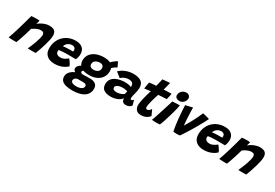

<svg xmlns="http://www.w3.org/2000/svg" viewBox="54 -1906 4785 3343"><g transform="rotate(30 2446.0 -234.0)"><path d="M151.5 6.8Q136.1 6.9 114.1 6.8Q92.1 6.6 69.6 6.2Q51.4 5.5 27.4 4.4Q3.5 3.2 -5.8 2.4Q10 -39.2 27.4 -92.2Q44.9 -145.2 64.1 -209.8Q83.4 -274.4 105.1 -351Q126.8 -427.6 150.4 -516.5Q170.1 -519 196.8 -520.6Q223.4 -522.1 249.6 -522.1Q268.2 -522.1 285.4 -521.2Q302.6 -520.2 315 -518.1Q314.1 -513.6 310.4 -499.3Q306.8 -485 302.2 -468.6Q297.6 -452.1 293.8 -440.4Q311.2 -459.2 346.3 -480.2Q381.4 -501.1 424.6 -515.6Q467.8 -530 509 -530Q585.1 -530 617.4 -499.3Q649.6 -468.6 649.6 -407.8Q649.6 -372.6 639.2 -322.6Q628.9 -272.6 612.2 -215.7Q595.6 -158.8 576.1 -102.4Q556.6 -46 538.1 1.5Q527.4 2.5 505.8 3.3Q484.2 4.1 460.1 4.1Q434.5 4.1 411.8 3.4Q389 2.6 378.5 1.5Q393.1 -29.6 411.6 -74.2Q430 -118.8 447.2 -166.8Q464.5 -214.8 475.6 -257.2Q486.8 -299.8 486.8 -326.5Q486.8 -355 472.3 -370.9Q457.9 -386.8 422.9 -386.8Q393.4 -386.8 363.1 -376.4Q332.8 -366.1 305.9 -351Q279 -335.9 259.1 -321.1Q237.4 -242.1 216.8 -178.4Q196.1 -114.6 179.5 -67.9Q162.9 -21.2 151.5 6.8Z M1164.2 -90.2Q1146.1 -73.2 1121.6 -56.7Q1097 -40.1 1065.6 -26.8Q1034.2 -13.5 995.4 -5.4Q956.5 2.6 909.8 2.6Q814.6 2.6 757.2 -46.4Q699.9 -95.4 699.9 -188.5Q699.9 -266.8 726 -330Q752.1 -393.2 798.5 -438.4Q844.9 -483.6 906.6 -508Q968.2 -532.4 1039.9 -532.4Q1128.2 -532.4 1176.3 -489.4Q1224.4 -446.5 1224.4 -369.2Q1224.4 -340.1 1217.4 -309.4Q1210.4 -278.8 1197.1 -252.5Q1190.2 -252.9 1165.7 -253.2Q1141.1 -253.5 1109.7 -253.8Q1078.2 -254.1 1050.4 -254.3Q1022.5 -254.5 1009 -254.2Q980.9 -254 951.8 -252.2Q922.8 -250.5 898.5 -248.1Q874.2 -245.6 859.4 -243Q855 -231.1 855 -212.6Q855 -191.1 866.8 -175.5Q878.6 -159.9 899.1 -151.7Q919.5 -143.5 945.4 -143.5Q968.5 -143.5 988.8 -149.1Q1009 -154.8 1026.6 -164.2Q1044.2 -173.8 1060.1 -185Q1076 -196.2 1090.4 -207.4Q1092.9 -204.9 1103 -192.2Q1113.1 -179.5 1125.8 -161.4Q1138.4 -143.2 1149.4 -124.3Q1160.4 -105.4 1164.2 -90.2ZM888.6 -336.2Q900.4 -338.1 919.4 -340Q938.5 -341.9 963.1 -343.3Q987.8 -344.8 1016 -345Q1032.2 -345.2 1047.7 -345.2Q1063.1 -345.1 1074.4 -345.1Q1085.8 -345 1089.4 -344.6Q1091.1 -351 1091.8 -358.4Q1092.5 -365.9 1092.5 -372.9Q1092.1 -389.6 1084.2 -403.6Q1076.4 -417.6 1060.7 -426.1Q1045 -434.6 1020.8 -434.6Q988.8 -434.6 960.8 -420.6Q932.9 -406.5 914 -384Q895.1 -361.5 888.6 -336.2Z M1538.8 -128.4Q1448.6 -128.4 1398.4 -151.8Q1348.1 -175.2 1328 -213.1Q1307.9 -250.9 1307.9 -293.6Q1307.9 -371.4 1349.2 -423.6Q1390.6 -475.8 1459.1 -501.9Q1527.5 -528 1608.2 -528Q1716.4 -528 1766.1 -485.1Q1815.9 -442.2 1815.9 -369.2Q1815.9 -293.1 1779.2 -239.1Q1742.5 -185.1 1679.9 -156.8Q1617.2 -128.4 1538.8 -128.4ZM1416 249.5Q1342.8 249.5 1287.4 236.2Q1232.1 222.9 1201.2 192.4Q1170.4 161.9 1170.4 110.1Q1170.4 65 1193.4 30.3Q1216.4 -4.4 1255.2 -28.5Q1294 -52.6 1341.7 -66.2Q1389.4 -79.9 1438.9 -82.9Q1469.5 -84.8 1500.8 -85.7Q1532.1 -86.6 1579.1 -86.6Q1650.1 -86.6 1690 -56.8Q1729.9 -26.9 1729.9 33.2Q1729.9 92.2 1704.8 133.4Q1679.8 174.6 1636.2 200.2Q1592.6 225.9 1536 237.7Q1479.4 249.5 1416 249.5ZM1438.4 152.6Q1473.2 152.6 1504.6 144.3Q1536 136 1555.8 118Q1575.5 100 1575.5 71.4Q1575.5 55 1566.1 45.8Q1556.6 36.5 1541.4 32.6Q1526.1 28.6 1508.4 28.6Q1488 28.6 1462.6 28.6Q1437.1 28.6 1415.9 28.6Q1392 28.6 1372.1 36.2Q1352.2 43.8 1340.4 58.8Q1328.6 73.8 1328.6 96.1Q1328.6 114.5 1342.3 127.2Q1356 139.9 1380.7 146.2Q1405.4 152.6 1438.4 152.6ZM1362.1 -31.1Q1308 -43 1285.5 -63.4Q1263 -83.8 1263 -107.9Q1263 -130.8 1275.9 -151.1Q1288.8 -171.5 1309.3 -186.6Q1329.9 -201.8 1351.8 -207.2L1438.9 -157.1Q1415.4 -150.1 1402.6 -138.3Q1389.8 -126.5 1389.8 -113.9Q1389.8 -101.8 1401.9 -92.3Q1414.1 -82.9 1438.9 -82.9ZM1552.2 -247.5Q1585.1 -247.5 1612.2 -258.2Q1639.4 -269 1655.3 -290.2Q1671.2 -311.5 1671.2 -343.5Q1671.2 -374.8 1650.3 -393.4Q1629.4 -412 1595.2 -412Q1564 -412 1535.2 -401.5Q1506.4 -391 1488.2 -369.4Q1470.1 -347.9 1470.1 -313.9Q1470.1 -282.2 1492.6 -264.9Q1515.1 -247.5 1552.2 -247.5ZM1788.9 -401.9 1719.4 -476.6Q1730.6 -496.1 1753.5 -518.4Q1776.4 -540.6 1803.2 -559.9Q1830.1 -579.1 1853 -588.9Q1857.4 -578.5 1865.8 -560.1Q1874.1 -541.8 1883.5 -523Q1892.9 -504.2 1899.2 -491.9Q1886.6 -486.2 1870.8 -476.9Q1855 -467.5 1839.4 -455.4Q1823.9 -443.4 1810.5 -429.7Q1797.1 -416 1788.9 -401.9Z M2045.8 8.6Q1960.2 8.6 1908.6 -24.6Q1856.9 -57.8 1856.9 -135.5Q1856.9 -191.1 1881.6 -229.6Q1906.4 -268.1 1948.2 -291.6Q1990.1 -315 2042.2 -325.6Q2094.2 -336.2 2149.1 -336.2Q2175 -336.2 2200.2 -332.4Q2225.4 -328.5 2244.4 -322.9Q2263.5 -317.4 2269.9 -312.2Q2270.9 -320.8 2270.2 -335.9Q2269.6 -351 2265.5 -362Q2258.4 -387.4 2234.6 -399.9Q2210.8 -412.5 2171.1 -412.5Q2142.9 -412.5 2114.2 -403.6Q2085.5 -394.6 2062.1 -380.2Q2038.6 -365.9 2024.5 -349.8L1923.9 -428.6Q1970.2 -475.8 2043.7 -505.6Q2117.1 -535.4 2197.4 -535.4Q2295.6 -535.4 2351.6 -498.2Q2407.5 -461.1 2407.5 -372.6Q2407.5 -346.2 2402.1 -315.9Q2396.6 -285.5 2388.5 -255.8Q2380.4 -226 2374.1 -197.2Q2367.9 -168.5 2367.9 -145.9Q2367.9 -131.9 2372.8 -127.4Q2377.6 -122.9 2386.8 -122.9Q2400.1 -122.9 2410.6 -130.1Q2421 -137.2 2428.8 -150.4L2456.2 -50.1Q2444.2 -27 2415.4 -11.4Q2386.5 4.1 2347.4 4.1Q2305.9 4.1 2284.6 -18.3Q2263.4 -40.8 2263.4 -85.2Q2250.9 -62.5 2219.5 -40.9Q2188.1 -19.2 2143.6 -5.3Q2099 8.6 2045.8 8.6ZM2101.9 -108.9Q2125.6 -108.9 2152.2 -115.6Q2178.8 -122.2 2202.1 -133.2Q2225.5 -144.1 2239.2 -156.9Q2242.4 -172.5 2246 -188.9Q2249.6 -205.2 2253.1 -217Q2243.1 -221.4 2213.9 -226.6Q2184.8 -231.9 2151 -231.9Q2128.5 -231.9 2105.1 -227.8Q2081.8 -223.8 2061.9 -215.2Q2042.1 -206.6 2030 -193.2Q2017.9 -179.9 2017.9 -161.6Q2017.9 -133.8 2037.6 -121.3Q2057.4 -108.9 2101.9 -108.9Z M2833 -54.1Q2819 -35.9 2796.4 -17.8Q2773.8 0.2 2740.4 12.1Q2707.1 24 2661.1 24Q2593.8 24 2564 -14.9Q2534.2 -53.8 2534.2 -109.8Q2534.2 -128.8 2539.1 -159.1Q2544 -189.5 2551.9 -225.2Q2559.9 -261 2569.5 -297.6Q2579.1 -334.2 2589 -366.9Q2598.9 -399.6 2607.2 -423Q2567 -419 2532 -414.1Q2497 -409.2 2483.6 -406.4Q2485.9 -434.2 2491 -463.3Q2496.1 -492.4 2500.9 -513.9Q2505.6 -535.4 2507 -540.6Q2537.2 -544.4 2571.1 -547.6Q2604.9 -550.8 2641.4 -552.5Q2646.9 -572.6 2652.4 -594.1Q2658 -615.5 2662.6 -635.9Q2667.2 -654.6 2671.3 -673.4Q2675.4 -692.1 2677.6 -703.4L2826.4 -716.6Q2825.6 -713.2 2822.5 -700.9Q2819.4 -688.5 2814.8 -670.4Q2810.1 -652.4 2804.5 -631.5Q2800.5 -616.1 2795.9 -597.9Q2791.2 -579.6 2786.5 -559.9Q2803.1 -560.9 2825.5 -562Q2847.9 -563.1 2861.1 -563.5Q2882.6 -564.6 2899.5 -564.8Q2916.4 -565 2927.7 -564.9Q2939 -564.8 2942.5 -564.6Q2939.5 -540.9 2931.2 -505.1Q2922.9 -469.4 2915.1 -441.8Q2910.1 -441.9 2882.1 -441.1Q2854.1 -440.4 2827.6 -438.5Q2809.6 -437.4 2788.3 -435.8Q2767 -434.2 2749.9 -433.1Q2741.9 -410 2732.3 -380Q2722.8 -350 2713.4 -317.2Q2704 -284.4 2696.3 -253.2Q2688.6 -222.1 2683.9 -196.8Q2679.2 -171.4 2679.2 -156.1Q2679.2 -136.1 2685.3 -124.8Q2691.4 -113.5 2710.6 -113.5Q2726.5 -113.5 2739.9 -122.3Q2753.2 -131.1 2763.8 -143.2Q2774.4 -155.2 2781.9 -165.5Q2784.6 -161.2 2792.1 -145.2Q2799.6 -129.2 2808.4 -109.6Q2817.1 -90 2824.1 -74.2Q2831 -58.4 2833 -54.1Z M3032.9 -0.8Q3024 -0.2 2999.8 1.4Q2975.6 3 2949.2 3Q2929.9 3 2910.6 1.9Q2891.2 0.8 2872.6 -1.6Q2877.6 -12.6 2888 -42.8Q2898.4 -72.9 2912.5 -115.4Q2926.6 -158 2942.2 -206.1Q2957.8 -254.2 2972.8 -301.8Q2987.8 -349.2 3000.1 -389.5Q3012.5 -429.8 3020 -455.6Q3037.5 -457.2 3065.5 -458.9Q3093.5 -460.5 3121.6 -461.8Q3149.6 -463 3167.4 -463Q3166 -446.9 3158.4 -410.7Q3150.8 -374.5 3139.2 -332.1Q3127.1 -286.5 3112.1 -235.5Q3097.1 -184.5 3081.9 -136.8Q3066.6 -89.1 3053.8 -52.8Q3040.9 -16.5 3032.9 -0.8ZM3120.5 -523.4Q3082.9 -523.4 3057.8 -542.3Q3032.8 -561.2 3032.8 -593.4Q3032.8 -627.6 3050.4 -654.6Q3068.1 -681.5 3096.8 -697.3Q3125.5 -713.1 3159 -713.1Q3193.4 -713.1 3215.4 -692.5Q3237.5 -671.9 3237.5 -640.6Q3237.5 -609.5 3221.4 -582.8Q3205.4 -556 3178.8 -539.7Q3152.2 -523.4 3120.5 -523.4Z M3587.5 -545.5Q3621.4 -539.4 3651.1 -531.5Q3680.9 -523.6 3701.2 -517.6Q3721.5 -511.5 3725.6 -509.6Q3709.5 -476.2 3688.4 -436.4Q3667.2 -396.5 3642.7 -352.6Q3618.1 -308.8 3591.5 -263.4Q3564.9 -218 3537.4 -173.4Q3510 -128.8 3482.9 -87.1Q3455.8 -45.5 3430.4 -9.6Q3402.6 -5.1 3364 -5.1Q3345.4 -5.1 3328 -6.6Q3310.6 -8 3298.5 -9.6Q3287.2 -64 3278.2 -126.1Q3269.1 -188.1 3262.6 -253.9Q3256.1 -319.6 3251.8 -385.5Q3247.4 -451.4 3245 -513Q3252.4 -514.4 3269.9 -518.2Q3287.4 -522 3309 -527.1Q3330.6 -532.1 3351.2 -537.2Q3371.9 -542.4 3385.8 -546Q3385.8 -505.1 3387.6 -451.6Q3389.5 -398.1 3392.4 -344.4Q3395.4 -290.6 3398.9 -247.5Q3402.4 -204.4 3405.5 -183.9L3398.4 -181.5Q3415.1 -209.8 3433.4 -241.2Q3451.8 -272.6 3470.9 -307.4Q3490.1 -342.1 3509.8 -380.1Q3529.5 -418.1 3549.1 -459.6Q3568.6 -501 3587.5 -545.5Z M4162.2 -90.2Q4144.1 -73.2 4119.6 -56.7Q4095 -40.1 4063.6 -26.8Q4032.2 -13.5 3993.4 -5.4Q3954.5 2.6 3907.8 2.6Q3812.6 2.6 3755.2 -46.4Q3697.9 -95.4 3697.9 -188.5Q3697.9 -266.8 3724 -330Q3750.1 -393.2 3796.5 -438.4Q3842.9 -483.6 3904.6 -508Q3966.2 -532.4 4037.9 -532.4Q4126.2 -532.4 4174.3 -489.4Q4222.4 -446.5 4222.4 -369.2Q4222.4 -340.1 4215.4 -309.4Q4208.4 -278.8 4195.1 -252.5Q4188.2 -252.9 4163.7 -253.2Q4139.1 -253.5 4107.7 -253.8Q4076.2 -254.1 4048.4 -254.3Q4020.5 -254.5 4007 -254.2Q3978.9 -254 3949.8 -252.2Q3920.8 -250.5 3896.5 -248.1Q3872.2 -245.6 3857.4 -243Q3853 -231.1 3853 -212.6Q3853 -191.1 3864.8 -175.5Q3876.6 -159.9 3897.1 -151.7Q3917.5 -143.5 3943.4 -143.5Q3966.5 -143.5 3986.8 -149.1Q4007 -154.8 4024.6 -164.2Q4042.2 -173.8 4058.1 -185Q4074 -196.2 4088.4 -207.4Q4090.9 -204.9 4101 -192.2Q4111.1 -179.5 4123.8 -161.4Q4136.4 -143.2 4147.4 -124.3Q4158.4 -105.4 4162.2 -90.2ZM3886.6 -336.2Q3898.4 -338.1 3917.4 -340Q3936.5 -341.9 3961.1 -343.3Q3985.8 -344.8 4014 -345Q4030.2 -345.2 4045.7 -345.2Q4061.1 -345.1 4072.4 -345.1Q4083.8 -345 4087.4 -344.6Q4089.1 -351 4089.8 -358.4Q4090.5 -365.9 4090.5 -372.9Q4090.1 -389.6 4082.2 -403.6Q4074.4 -417.6 4058.7 -426.1Q4043 -434.6 4018.8 -434.6Q3986.8 -434.6 3958.8 -420.6Q3930.9 -406.5 3912 -384Q3893.1 -361.5 3886.6 -336.2Z M4385 6.8Q4369.6 6.9 4347.6 6.8Q4325.6 6.6 4303.1 6.2Q4284.9 5.5 4260.9 4.4Q4237 3.2 4227.8 2.4Q4243.5 -39.2 4260.9 -92.2Q4278.4 -145.2 4297.6 -209.8Q4316.9 -274.4 4338.6 -351Q4360.2 -427.6 4383.9 -516.5Q4403.6 -519 4430.2 -520.6Q4456.9 -522.1 4483.1 -522.1Q4501.8 -522.1 4518.9 -521.2Q4536.1 -520.2 4548.5 -518.1Q4547.6 -513.6 4543.9 -499.3Q4540.2 -485 4535.7 -468.6Q4531.1 -452.1 4527.2 -440.4Q4544.8 -459.2 4579.8 -480.2Q4614.9 -501.1 4658.1 -515.6Q4701.2 -530 4742.5 -530Q4818.6 -530 4850.9 -499.3Q4883.1 -468.6 4883.1 -407.8Q4883.1 -372.6 4872.8 -322.6Q4862.4 -272.6 4845.8 -215.7Q4829.1 -158.8 4809.6 -102.4Q4790.1 -46 4771.6 1.5Q4760.9 2.5 4739.3 3.3Q4717.8 4.1 4693.6 4.1Q4668 4.1 4645.2 3.4Q4622.5 2.6 4612 1.5Q4626.6 -29.6 4645.1 -74.2Q4663.5 -118.8 4680.8 -166.8Q4698 -214.8 4709.1 -257.2Q4720.2 -299.8 4720.2 -326.5Q4720.2 -355 4705.8 -370.9Q4691.4 -386.8 4656.4 -386.8Q4626.9 -386.8 4596.6 -376.4Q4566.2 -366.1 4539.4 -351Q4512.5 -335.9 4492.6 -321.1Q4470.9 -242.1 4450.2 -178.4Q4429.6 -114.6 4413 -67.9Q4396.4 -21.2 4385 6.8Z"/></g></svg>

Font: Grandstander Thin
Style: Italic
Weight: 100
Italic angle: -15°
Designer: Tyler Finck
Foundry: Etcetera Type Co
Version: Version 1.200